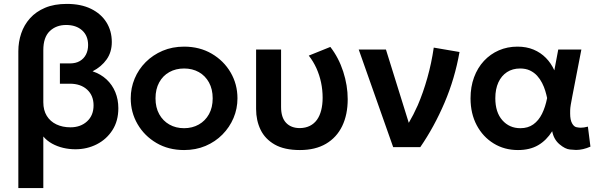

<svg xmlns="http://www.w3.org/2000/svg" viewBox="-20 -754 3078 984"><path d="M74 210V-491.5Q74 -539.5 88.8 -583Q103.5 -626.5 134 -660.5Q164.5 -694.5 211.2 -714.2Q258 -734 322.5 -734Q395 -734 446.5 -708.8Q498 -683.5 525.5 -639.5Q553 -595.5 553 -538.5Q553 -487 526.5 -449.5Q500 -412 454.5 -388.5Q496.5 -374.5 526 -347Q555.5 -319.5 571 -281.8Q586.5 -244 586.5 -199.5Q586.5 -134 556.2 -87Q526 -40 476 -14.5Q426 11 366.5 11Q334.5 11 303.8 3.8Q273 -3.5 246.8 -18Q220.5 -32.5 202 -54.5V210ZM341 -101.5Q393 -101.5 426.2 -132Q459.5 -162.5 459.5 -214Q459.5 -264.5 426.5 -294.8Q393.5 -325 338 -325H287V-429H338Q368.5 -429 389.2 -441.2Q410 -453.5 420.8 -474.8Q431.5 -496 431.5 -523Q431.5 -571 400.8 -598.5Q370 -626 319 -626Q268 -626 235 -594.5Q202 -563 202 -497V-230Q202 -189 219.8 -160.2Q237.5 -131.5 269 -116.5Q300.5 -101.5 341 -101.5Z M923.5 15Q843.5 15 781.8 -21.2Q720 -57.5 685 -117.8Q650 -178 650 -250Q650 -303 670 -351Q690 -399 726.8 -435.8Q763.5 -472.5 813.5 -493.8Q863.5 -515 923.5 -515Q1003 -515 1064.8 -479Q1126.5 -443 1161.8 -382.8Q1197 -322.5 1197 -250Q1197 -197 1176.8 -149.2Q1156.5 -101.5 1120 -64.5Q1083.5 -27.5 1033.5 -6.2Q983.5 15 923.5 15ZM923.5 -97Q965.5 -97 998.8 -115.8Q1032 -134.5 1051 -168.8Q1070 -203 1070 -250Q1070 -297 1051 -331.5Q1032 -366 999 -384.5Q966 -403 923.5 -403Q881 -403 847.8 -384.5Q814.5 -366 795.8 -331.5Q777 -297 777 -250Q777 -203 796 -168.8Q815 -134.5 848 -115.8Q881 -97 923.5 -97Z M1517 15Q1437.5 15 1388 -13.2Q1338.5 -41.5 1315.5 -89Q1292.5 -136.5 1292.5 -195.5V-500H1420.5V-205.5Q1420.5 -152 1446 -124.8Q1471.5 -97.5 1517 -97.5Q1546 -98 1568 -109Q1590 -120 1604.5 -140.2Q1619 -160.5 1626.2 -189.2Q1633.5 -218 1633.5 -253Q1633.5 -293 1625.5 -331Q1617.5 -369 1601.8 -404Q1586 -439 1562.5 -469L1673 -513.5Q1716 -458 1739 -387Q1762 -316 1762 -245.5Q1762 -166.5 1733.8 -108Q1705.5 -49.5 1650.8 -17.2Q1596 15 1517 15Z M1995 0 1818.5 -500H1958L2075 -124.5Q2099 -165 2121 -214.5Q2149 -279.5 2170.2 -355Q2191.5 -430.5 2203 -510L2335 -487.5Q2311 -351 2258.2 -227.5Q2205.5 -104 2134 0Z M2634.5 15Q2565 15 2510 -18.8Q2455 -52.5 2423.2 -112.2Q2391.5 -172 2391.5 -250Q2391.5 -309 2409.5 -357.8Q2427.5 -406.5 2460.2 -441.8Q2493 -477 2536.8 -496Q2580.5 -515 2632 -515Q2678 -515 2714.5 -499.8Q2751 -484.5 2777.8 -457.2Q2804.5 -430 2821 -393.5L2841 -500H2959.5L2913 -260Q2902.5 -208 2902.2 -190.5Q2902 -173 2902 -172.5Q2902 -139.5 2911.8 -122Q2921.5 -104.5 2934.8 -102Q2948 -99.5 2956 -99.5Q2972 -99.5 2993 -105L3006 -2.5Q2967.5 14.5 2932 14.5Q2925 14.5 2900.8 12.2Q2876.5 10 2847.2 -14.8Q2818 -39.5 2810 -81.5Q2780.5 -34.5 2738 -9.8Q2695.5 15 2634.5 15ZM2647 -97Q2686 -97 2713.2 -116.5Q2740.5 -136 2757.8 -170.8Q2775 -205.5 2784 -251.5Q2780.5 -268.5 2774.5 -288.5Q2768.5 -308.5 2758.2 -328.8Q2748 -349 2732.8 -365.8Q2717.5 -382.5 2696 -392.8Q2674.5 -403 2645.5 -403Q2607 -403 2578.5 -384.5Q2550 -366 2534.2 -331.8Q2518.5 -297.5 2518.5 -250.5Q2518.5 -178.5 2554.5 -137.8Q2590.5 -97 2647 -97Z"/></svg>

Font: Geologica EX Med
Style: Regular
Weight: 500
Designer: Sindre Bremnes, Frode Helland
Foundry: Monokrom Skriftforlag AS
Version: Version 1.010;gftools[0.9.28]